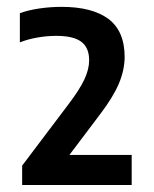

<svg xmlns="http://www.w3.org/2000/svg" viewBox="-20 -458 437 546"><path d="M354.5 -17.5V68H43V13L174 -160.5Q206 -202.5 219.8 -231.8Q233.5 -261 233.5 -286.5Q233.5 -322.5 211.2 -339.2Q189 -356 140 -356Q113 -356 86 -351.2Q59 -346.5 36.5 -337.5V-420.5Q59.5 -429 91.2 -433.8Q123 -438.5 155 -438.5Q242.5 -438.5 288.5 -404Q334.5 -369.5 334.5 -295.5Q334 -257.5 317.5 -219Q301 -180.5 263.5 -131.5L177.5 -17.5Z"/></svg>

Font: Encode Sans Semi Condensed SmBd
Style: Regular
Weight: 600
Width: 4
Designer: Multiple Designers
Foundry: Impallari Type
Version: Version 2.000